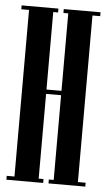

<svg xmlns="http://www.w3.org/2000/svg" viewBox="-52 -755 441 790"><g transform="rotate(5 168.0 -360.0)"><path d="M299 -704V-16H331V0H179V-16H199V-366H137V-16H157V0H5V-16H37V-704H5V-720H157V-704H137V-384H199V-704H179V-720H331V-704Z"/></g></svg>

Font: FFF_Magyar-Nemzet Bold
Style: Regular
Weight: 700
Width: 2
Designer: bBox Type GmbH
Foundry: bBox Type GmbH
Version: Version 0.004